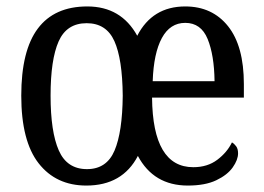

<svg xmlns="http://www.w3.org/2000/svg" viewBox="-20 -566 818 596"><path d="M248 10Q154 10 100 -59Q46 -128 46 -269Q46 -409 97.5 -477.5Q149 -546 251 -546Q356 -546 406 -455Q453 -546 555 -546Q639 -546 688 -484.5Q737 -423 737 -305V-263H452Q454 -47 580 -47Q624 -47 654.5 -70Q685 -93 700 -124Q707 -120 713 -112Q719 -104 719 -90Q719 -70 702.5 -46.5Q686 -23 651.5 -6.5Q617 10 563 10Q457 10 408 -82Q360 10 248 10ZM646 -314Q645 -395 624.5 -445Q604 -495 555 -495Q508 -495 482.5 -448Q457 -401 454 -314ZM250 -41Q311 -41 335.5 -98.5Q360 -156 361 -269Q360 -383 335 -438.5Q310 -494 249 -494Q187 -494 162 -437.5Q137 -381 137 -269Q137 -157 162.5 -99Q188 -41 250 -41Z"/></svg>

Font: Noto Serif Hebrew Condensed
Style: Regular
Weight: 400
Width: 3
Designer: Monotype Design Team
Foundry: Monotype Imaging Inc.
Version: Version 2.004; ttfautohint (v1.8.4.7-5d5b)